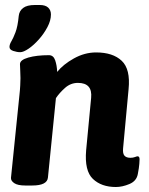

<svg xmlns="http://www.w3.org/2000/svg" viewBox="-20 -741 597 769"><path d="M61 -532Q48 -532 33 -537Q18 -542 18 -553Q18 -563 25.5 -575.5Q33 -588 42 -611.5Q51 -635 55 -677Q57 -697 72.5 -709Q88 -721 120 -721H139Q162 -721 173 -710.5Q184 -700 184 -683Q184 -659 170 -632.5Q156 -606 135.5 -583Q115 -560 94.5 -546Q74 -532 61 -532ZM444 8Q386 8 352 -24.5Q318 -57 325 -139L345 -349Q351 -409 292 -409Q263 -409 240.5 -389Q218 -369 204 -348L172 -30Q169 2 109 2H81Q51 2 37 -7.5Q23 -17 24 -29L58 -362Q60 -379 61 -398.5Q62 -418 62 -428Q62 -446 61 -459.5Q60 -473 60 -484Q60 -501 93.5 -510.5Q127 -520 176 -520Q194 -520 201 -499.5Q208 -479 209 -453Q233 -483 276 -507Q319 -531 365 -531Q432 -531 467.5 -497.5Q503 -464 495 -384L473 -147Q471 -126 478.5 -117.5Q486 -109 502 -109Q513 -109 520.5 -112Q528 -115 531 -115Q539 -115 539 -103Q539 -99 538 -84.5Q537 -70 532 -44Q527 -16 498.5 -4Q470 8 444 8Z"/></svg>

Font: Asap
Style: Bold Italic
Weight: 700
Italic angle: -6°
Designer: Pablo Cosgaya
Foundry: Omnibus-Type
Version: Version 3.001; ttfautohint (v1.8.3)